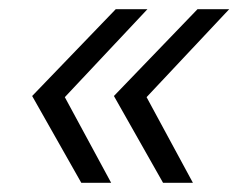

<svg xmlns="http://www.w3.org/2000/svg" viewBox="-20 -472 519 418"><path d="M157 -74 50 -263 232 -452H301L100 -238L103 -294L222 -74ZM335 -74 228 -263 410 -452H479L278 -238L281 -294L400 -74Z"/></svg>

Font: MOST Montserrat
Style: Italic
Weight: 400
Italic angle: -11.3°
Designer: Julieta Ulanovsky
Foundry: Julieta Ulanovsky
Version: Version 8.000;March 11, 2024;FontCreator 15.0.0.2926 64-bit